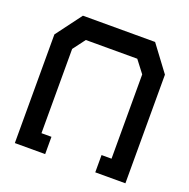

<svg xmlns="http://www.w3.org/2000/svg" viewBox="-125 -820 926 940"><g transform="rotate(20 338.0 -350.0)"><path d="M626 -566V0H469V-90H521V-529L472 -593H204L156 -529V-90H208V0H50V-566L150 -700H526Z"/></g></svg>

Font: Turret Road ExtraBold
Style: Regular
Weight: 800
Designer: Noponies
Foundry: Noponies
Version: Version 1.001; ttfautohint (v1.8)